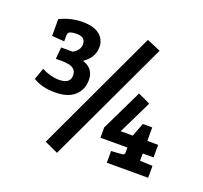

<svg xmlns="http://www.w3.org/2000/svg" viewBox="-125 -831 1075 1017"><g transform="rotate(20 412.5 -322.5)"><path d="M124 -491H189Q227 -513 227 -546Q227 -587 177 -587Q156 -587 142 -582.5Q128 -578 128 -560V-527L58 -532V-627Q120 -657 185 -657Q250 -657 282 -630.5Q314 -604 314 -561Q314 -503 257 -464Q321 -444 321 -379Q321 -324 283.5 -290Q246 -256 173 -256Q100 -256 50 -287L73 -352Q123 -326 171 -326Q234 -326 234 -373Q234 -400 214.5 -412.5Q195 -425 150 -425H118ZM294 41 218 6 542 -686 620 -653ZM635 -86V-113H483V-171L595 -403L664 -371L572 -182H640L669 -258H722V-182H783V-111H722V-70L793 -67V0H560V-66L619 -70Q635 -71 635 -86Z"/></g></svg>

Font: Bree Serif
Style: Regular
Weight: 400
Designer: Veronika Burian, Jos Scaglione
Foundry: TypeTogether
Version: Version 1.002